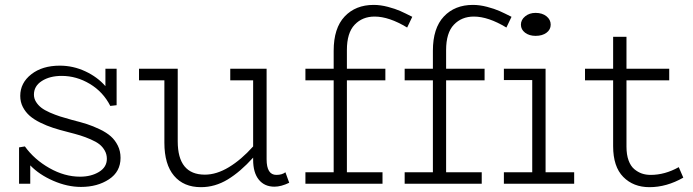

<svg xmlns="http://www.w3.org/2000/svg" viewBox="-20 -753 2840 787"><path d="M275.9 -261.2Q311 -252.4 336.2 -244.4Q361.3 -236.3 389.2 -222.9Q417 -209.5 434.3 -194.1Q451.7 -178.7 462.9 -156.2Q474.1 -133.8 474.1 -106Q474.1 -49.3 426.8 -18.1Q379.4 13.2 312 13.2Q255.9 13.2 198.2 -12Q140.6 -37.1 104 -75.2V0H58.1V-148.9L82 -152.8Q120.6 -99.1 182.6 -64Q244.6 -28.8 308.1 -28.8Q353.5 -28.8 385.7 -48.3Q418 -67.9 418 -102.1Q418 -120.6 409.4 -135.7Q400.9 -150.9 387.7 -161.4Q374.5 -171.9 352.1 -181.6Q329.6 -191.4 309.1 -197.8Q288.6 -204.1 257.8 -211.9Q224.6 -220.2 198.2 -228.8Q171.9 -237.3 145.5 -250.2Q119.1 -263.2 101.8 -278.3Q84.5 -293.5 73.7 -314.2Q63 -335 63 -359.9Q63 -413.1 108.2 -448.5Q153.3 -483.9 225.1 -483.9Q279.8 -483.9 329.6 -460.7Q379.4 -437.5 412.1 -399.9V-471.2H458V-321.8L432.1 -318.8Q402.8 -376.5 348.1 -409.2Q293.5 -441.9 232.9 -441.9Q184.1 -441.9 151.6 -421.1Q119.1 -400.4 119.1 -365.2Q119.1 -349.1 127.7 -335.4Q136.2 -321.8 149.4 -311.5Q162.6 -301.3 184.3 -291.7Q206.1 -282.2 226.6 -275.6Q247.1 -269 275.9 -261.2Z M1149.9 -46.9 1165.5 -3.9Q1132.3 12.2 1105 12.2Q1064 12.2 1040.8 -16.6Q1017.6 -45.4 1017.6 -98.1V-106.9Q965.3 -48.8 913.3 -17.3Q861.3 14.2 803.7 14.2Q732.9 14.2 693.4 -32.5Q653.8 -79.1 653.8 -168V-423.8H549.8V-471.2H708.5V-173.8Q708.5 -37.1 819.8 -37.1Q867.7 -37.1 918.5 -67.9Q969.2 -98.6 1017.6 -152.8V-423.8H923.8V-471.2H1072.8V-100.1Q1072.8 -36.1 1112.8 -36.1Q1136.2 -36.1 1149.9 -46.9Z M1515.6 -685.1Q1465.3 -685.1 1433.6 -651.6Q1401.9 -618.2 1401.9 -547.9V-471.2H1559.6V-423.8H1401.9V-46.9H1547.9V0H1231.9V-46.9H1347.7V-423.8H1231.9V-471.2H1347.7V-544.9Q1347.7 -637.7 1392.6 -685.3Q1437.5 -732.9 1511.7 -732.9Q1539.6 -732.9 1570.1 -724.9Q1600.6 -716.8 1620.4 -708Q1640.1 -699.2 1669.9 -684.1L1648.9 -640.1Q1574.7 -685.1 1515.6 -685.1Z M1808.6 -547.9V-471.2H1966.3V-423.8H1808.6V-46.9H1954.6V0H1638.7V-46.9H1754.4V-423.8H1638.7V-471.2H1754.4V-544.9Q1754.4 -637.7 1799.3 -685.3Q1844.2 -732.9 1918.5 -732.9Q1946.3 -732.9 1976.8 -724.9Q2007.3 -716.8 2027.1 -708Q2046.9 -699.2 2076.7 -684.1L2055.7 -640.1Q1981.4 -685.1 1922.4 -685.1Q1872.1 -685.1 1840.3 -651.6Q1808.6 -618.2 1808.6 -547.9ZM2175.3 -606Q2149.4 -606 2132.3 -618.9Q2115.2 -631.8 2115.2 -651.9Q2115.2 -671.9 2132.6 -686Q2149.9 -700.2 2175.3 -700.2Q2202.6 -700.2 2220 -686.3Q2237.3 -672.4 2237.3 -651.9Q2237.3 -631.8 2220.2 -618.9Q2203.1 -606 2175.3 -606ZM2216.3 -46.9H2333.5V0H2045.4V-46.9H2161.6V-424.8H2045.4V-471.2H2216.3Z M2762.2 -67.9 2780.8 -24.9Q2712.4 14.2 2642.1 14.2Q2576.2 14.2 2534.7 -27.8Q2493.2 -69.8 2493.2 -153.8V-423.8H2377.9V-471.2H2493.2V-602.1H2547.9V-471.2H2723.1V-423.8H2547.9V-151.9Q2547.9 -119.1 2556.4 -95.7Q2564.9 -72.3 2579.8 -59.8Q2594.7 -47.4 2611.1 -41.7Q2627.4 -36.1 2647 -36.1Q2705.6 -36.1 2762.2 -67.9Z"/></svg>

Font: BioRhyme Light
Style: Regular
Weight: 300
Designer: Aoife Mooney
Foundry: Aoife Mooney Type
Version: Version 1.500;PS 001.500;hotconv 1.0.88;makeotf.lib2.5.64775